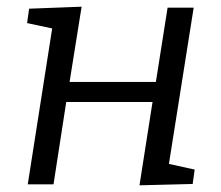

<svg xmlns="http://www.w3.org/2000/svg" viewBox="-20 -551 661 574"><path d="M63 0 136 -466 61 -482 67 -525 224 -531 188 -306H446L481 -528H559L485 -61L562 -44L556 -1L397 3L436 -246H178L140 0Z"/></svg>

Font: Bitter
Style: Italic
Weight: 400
Italic angle: -9°
Designer: Sol Matas, and Bitter project Authors
Foundry: Sol Matas
Version: Version 2.001